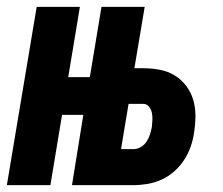

<svg xmlns="http://www.w3.org/2000/svg" viewBox="-29 -540 649 560"><path d="M-9 0 78 -520H204L170 -315H233L267 -520H393L363 -341H389Q413 -341 437 -336.5Q461 -332 480.5 -320Q500 -308 514 -289.5Q528 -271 534.5 -249Q541 -227 541 -202.5Q541 -178 537 -153Q534 -132 527 -112Q520 -92 508 -73.5Q496 -55 479 -40Q462 -25 442 -16Q422 -7 401 -3.5Q380 0 360 0H181L214 -205H152L118 0ZM324 -105H360Q371 -105 381.5 -111Q392 -117 398.5 -127Q405 -137 408.5 -148Q412 -159 414 -170Q415 -180 415.5 -190.5Q416 -201 414 -211Q412 -221 405.5 -229Q399 -237 389 -237H346Z"/></svg>

Font: Iosevka SS04 XBd Ex Obl
Style: Regular
Weight: 800
Width: 7
Italic angle: -9°
Monospace: yes
Designer: Belleve Invis
Foundry: Belleve Invis
Version: Version 19.0.0; ttfautohint (v1.8.4)